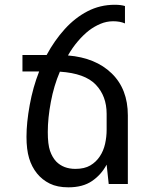

<svg xmlns="http://www.w3.org/2000/svg" viewBox="-20 -780 642 814"><path d="M270 14.2Q223.1 14.2 190.9 -1.7Q158.7 -17.6 136.7 -44.9Q114.3 -72.8 103.3 -109.6Q92.3 -146.5 92.3 -200.2Q92.3 -259.8 106 -335Q119.6 -410.2 146 -477.1H75.2V-546.9H177.7Q210.9 -608.4 254.4 -656.5Q297.9 -704.6 351.1 -732.2Q404.3 -759.8 466.8 -759.8Q480 -759.8 491.7 -758.3Q497.1 -757.3 501.5 -756.6Q505.9 -755.9 509.8 -754.4V-680.7Q488.8 -689.9 460 -689.9Q432.1 -689.9 406 -679Q379.9 -668 357.4 -650.9Q333.5 -632.3 310.3 -605.2Q287.1 -578.1 268.1 -544.9Q385.3 -535.2 453.6 -468.8Q522 -402.3 522 -291V0H440.9L432.1 -82Q409.2 -39.1 370.1 -12.5Q331.1 14.2 270 14.2ZM299.8 -64Q337.9 -64 362.8 -78.6Q387.7 -93.3 403.3 -117.2Q418.9 -140.6 425.5 -170.2Q432.1 -199.7 432.1 -229.5V-297.4Q432.1 -372.6 386.2 -420.9Q340.3 -469.2 233.9 -476.1Q208.5 -417 195.6 -348.1Q182.6 -279.3 182.6 -220.2Q182.6 -168 192.1 -140.4Q201.7 -112.8 218.3 -95.2Q249 -64 299.8 -64Z"/></svg>

Font: Vazir Code Hack
Style: Code-Hack
Weight: 400
Foundry: DejaVu fonts team - Redesigned by Saber Rastikerdar
Version: Version 1.1.2